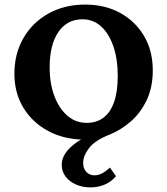

<svg xmlns="http://www.w3.org/2000/svg" viewBox="-20 -602 731 840"><path d="M376 217.8Q340.8 217.8 312 205.1Q283.2 192.4 266.6 169.9Q250 147.5 250 119.1Q250 78.1 290.5 40.5Q331.1 2.9 405.3 -23.4L374 8.8H351.6Q261.7 8.8 191.9 -28.3Q122.1 -65.4 82.5 -130.4Q43 -195.3 43 -279.3Q43 -367.2 82.5 -435.5Q122.1 -503.9 192.4 -543Q262.7 -582 352.5 -582Q439.5 -582 505.9 -545.4Q572.3 -508.8 610.4 -444.3Q648.4 -379.9 648.4 -293.9Q648.4 -219.7 621.6 -163.6Q594.7 -107.4 551.8 -70.3Q508.8 -33.2 460.9 -13.7Q395.5 11.7 369.6 45.9Q343.8 80.1 343.8 110.4Q343.8 135.7 357.9 150.4Q372.1 165 393.6 165Q410.2 165 426.8 156.2Q443.4 147.5 460.9 130.9L487.3 168.9Q466.8 193.4 438 205.6Q409.2 217.8 376 217.8ZM359.4 -64.5Q403.3 -64.5 433.6 -87.9Q463.9 -111.3 479.5 -156.7Q495.1 -202.1 495.1 -269.5Q495.1 -344.7 475.6 -400.4Q456.1 -456.1 421.9 -486.8Q387.7 -517.6 340.8 -517.6Q273.4 -517.6 235.4 -461.9Q197.3 -406.2 197.3 -307.6Q197.3 -235.4 218.3 -180.7Q239.3 -126 275.4 -95.2Q311.5 -64.5 359.4 -64.5Z"/></svg>

Font: Crimson Pro ExtraLight
Style: Bold
Weight: 700
Version: Version 1.002